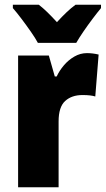

<svg xmlns="http://www.w3.org/2000/svg" viewBox="-20 -879 444 806"><path d="M345 -656Q369 -656 394 -650L380 -474Q370 -477 357.5 -478.5Q345 -480 326 -480Q281 -480 253.5 -455Q226 -430 226 -369V-93H56V-646H185L210 -558H218Q229 -582 248 -604.5Q267 -627 292 -641.5Q317 -656 345 -656ZM139 -699Q129 -718 109.5 -746Q90 -774 69.5 -801Q49 -828 34 -845V-859H143Q161 -845 179 -827.5Q197 -810 219 -786Q241 -810 260 -828Q279 -846 297 -859H404V-845Q389 -827 369 -800.5Q349 -774 330.5 -747Q312 -720 300 -699Z"/></svg>

Font: Noto Sans Kannada UI Condensed Black
Style: Regular
Weight: 900
Width: 3
Designer: Jelle Bosma - Monotype Design Team
Foundry: Monotype Imaging Inc.
Version: Version 2.005; ttfautohint (v1.8.4.7-5d5b)